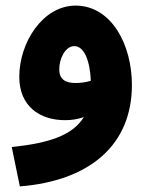

<svg xmlns="http://www.w3.org/2000/svg" viewBox="-20 -437 537 687"><path d="M452 -133C452 -276 380 -416 251 -417C133 -417 49 -285 49 -162C49 -57 122 -7 213 -7C238 -7 260 -11 280 -18C239 49 150 76 22 89L51 230C302 210 452 81 452 -133ZM192 -189C192 -228 214 -272 246 -272C281 -272 302 -220 305 -148C286 -142 267 -140 249 -140C211 -140 192 -156 192 -189Z"/></svg>

Font: Noto Sans Arabic UI SemiCondensed Extra
Style: Regular
Weight: 800
Width: 4
Designer: Nadine Chahine - Monotype Design Team
Foundry: Monotype Imaging Inc.
Version: Version 1.900